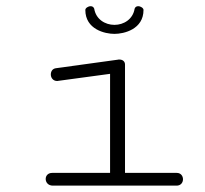

<svg xmlns="http://www.w3.org/2000/svg" viewBox="-20 -583 645 603"><path d="M339.4 -504.9C310.1 -504.9 281.2 -522.5 275.9 -555.7C273.9 -561.5 269.5 -563.5 264.6 -563.5C256.8 -563.5 248 -557.6 248 -551.8C248 -490.7 309.6 -476.6 339.4 -476.6C369.1 -476.6 430.7 -490.7 430.7 -551.8C430.7 -557.6 421.9 -563.5 414.1 -563.5C409.2 -563.5 404.8 -561.5 402.8 -555.7C397.5 -522.5 368.7 -504.9 339.4 -504.9ZM146 0H534.7C547.9 0 554.7 -9.8 554.7 -20C554.7 -29.8 548.3 -40 535.2 -40H372.6V-380.4C372.6 -390.1 365.2 -396 355 -396C352.5 -396 351.1 -396 349.6 -395.5L155.3 -368.7C144.5 -367.2 139.6 -358.4 139.6 -349.1C139.6 -338.9 146.5 -328.6 159.7 -328.6C160.6 -328.6 161.6 -329.1 163.1 -329.1L325.7 -351.1V-40H144C130.4 -40 123.5 -30.8 123.5 -21C123.5 -10.7 130.9 0 146 0Z"/></svg>

Font: Cutive Mono
Style: Regular
Weight: 400
Monospace: yes
Designer: Vernon Adams
Foundry: Vernon Adams
Version: Version 1.002